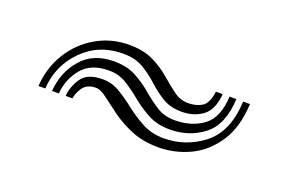

<svg xmlns="http://www.w3.org/2000/svg" viewBox="-40 -523 556 371"><g transform="rotate(20 238.0 -337.5)"><path d="M40 -286Q42.5 -324.5 61.4 -355Q80.2 -385.5 110.8 -403.1Q141.2 -420.8 178 -420.8Q208 -420.8 228.4 -410.6Q248.8 -400.5 264 -387.2Q279.2 -374 292.9 -363.9Q306.5 -353.8 323 -353.8Q339.2 -353.8 351 -361Q362.8 -368.2 366 -393H380Q377.2 -359.8 359.4 -346.8Q341.5 -333.8 316.8 -333.8Q293.2 -333.8 276.9 -343.9Q260.5 -354 246.1 -367.2Q231.8 -380.5 214.8 -390.6Q197.8 -400.8 172.5 -400.8Q123.5 -400.8 90.2 -367.5Q57 -334.2 54 -286ZM68 -286Q70.5 -324.5 94.4 -352.6Q118.2 -380.8 161.8 -380.8Q188.2 -380.8 207 -370.6Q225.8 -360.5 241.1 -347.2Q256.5 -334 272.4 -323.9Q288.2 -313.8 309 -313.8Q344.5 -313.8 368.2 -331.5Q392 -349.2 394 -393H408Q405.5 -339.5 376.1 -316.6Q346.8 -293.8 306.5 -293.8Q281 -293.8 262.1 -303.9Q243.2 -314 227.2 -327.2Q211.2 -340.5 195 -350.6Q178.8 -360.8 158.5 -360.8Q120.8 -360.8 102.4 -337.9Q84 -315 82 -286ZM96 -286Q97.2 -305.2 109.2 -323Q121.2 -340.8 152.5 -340.8Q171.8 -340.8 188.5 -330.6Q205.2 -320.5 222 -307.2Q238.8 -294 258 -283.9Q277.2 -273.8 301.8 -273.8Q346.8 -273.8 382.9 -301.8Q419 -329.8 422 -393H436Q433.8 -344.5 413.2 -313.6Q392.8 -282.8 362 -268.2Q331.2 -253.8 298 -253.8Q266.2 -253.8 242 -263.9Q217.8 -274 199.8 -287.2Q181.8 -300.5 168.6 -310.6Q155.5 -320.8 146 -320.8Q127 -320.8 118.8 -308.1Q110.5 -295.5 110 -286Z"/></g></svg>

Font: Big Shoulders Inline Text Thin Black
Style: Regular
Weight: 900
Version: Version 2.002